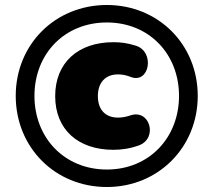

<svg xmlns="http://www.w3.org/2000/svg" viewBox="-20 -737 855 769"><path d="M408 12C614 12 772 -147 772 -353C772 -559 614 -717 408 -717C201 -717 43 -559 43 -353C43 -147 200 12 408 12ZM408 -58C238 -58 118 -185 118 -353C118 -521 238 -647 408 -647C577 -647 697 -521 697 -353C697 -185 577 -58 408 -58ZM434 -137C467 -137 502 -142 537 -155C613 -183 581 -301 503 -275C485 -269 470 -266 452 -266C403 -266 372 -297 372 -352C372 -407 403 -439 452 -439C470 -439 485 -436 503 -429C579 -399 602 -530 524 -554C489 -565 463 -568 434 -568C293 -568 201 -486 201 -352C201 -218 293 -137 434 -137Z"/></svg>

Font: SN Pro Black
Style: Regular
Weight: 900
Designer: Tobias Whetton
Foundry: Supernotes
Version: Version 1.001;Glyphs 3.2 (3249)